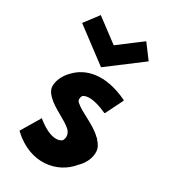

<svg xmlns="http://www.w3.org/2000/svg" viewBox="-212 -944 952 1082"><g transform="rotate(30 264.0 -403.5)"><path d="M118 -175 115 -168 45 -51 49 -47C184 80 347 50 427 -49L435 -57C462 -86 479 -121 479 -160C479 -187 467 -206 447 -228L446 -230V-231L439 -236C388 -288 296 -317 258 -353H257C252 -358 247 -365 247 -373C247 -380 248 -388 253 -395L254 -397C274 -412 320 -417 409 -376L413 -378L469 -491L465 -495C303 -572 192 -535 133 -473L126 -466C96 -434 80 -395 80 -363C80 -342 90 -324 106 -308L113 -301C156 -258 236 -230 275 -192L276 -191C285 -180 291 -168 291 -153C291 -145 289 -137 285 -129L284 -128V-127C259 -105 203 -105 118 -175ZM116 -844 113 -840 47 -753 51 -750 264 -590 476 -750 480 -753 415 -840 411 -844 264 -733Z"/></g></svg>

Font: Hussar Woodtype
Style: Bd
Weight: 900
Foundry: Cannot Into Space Fonts
Version: Version 1.07